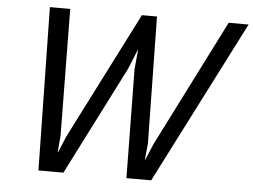

<svg xmlns="http://www.w3.org/2000/svg" viewBox="-55 -880 1252 950"><g transform="rotate(5 571.0 -405.0)"><path d="M1043 -810H1142L729 0H606L599 -540L608 -636H606L567 -540L293 0H169L155 -810H256L263 -180L256 -99H258L292 -180L612 -810H687L697 -180L689 -99H691L725 -180Z"/></g></svg>

Font: Sinkin Sans 400 Italic
Style: Italic
Weight: 400
Italic angle: -112°
Designer: Keith Bates
Foundry: K-Type
Version: Sinkin Sans (version 1.0)  by Keith Bates   •   © 2014   www